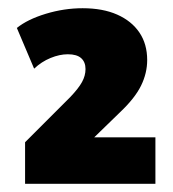

<svg xmlns="http://www.w3.org/2000/svg" viewBox="-20 -729 420 467"><path d="M41 -282V-383L151 -493Q171 -514 179.5 -529.5Q188 -545 188 -561Q188 -578 177.5 -587.5Q167 -597 145 -597Q125 -597 103 -588Q81 -579 63 -562L21 -661Q47 -682 91.5 -695.5Q136 -709 181 -709Q230 -709 265 -693.5Q300 -678 319 -650Q338 -622 338 -583Q338 -551 323 -520.5Q308 -490 272 -456L201 -387V-395H358V-282Z"/></svg>

Font: Nunito Sans 12pt ExtraLight 12pt Black
Style: Regular
Weight: 900
Version: Version 3.101;gftools[0.9.27]